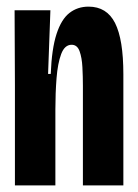

<svg xmlns="http://www.w3.org/2000/svg" viewBox="-20 -559 415 579"><path d="M25 0V-302L24 -528H132L125 -336H133Q136 -412 150.5 -456.5Q165 -501 189.5 -520Q214 -539 247 -539Q302 -539 327 -489.5Q352 -440 352 -335V0H230V-300Q230 -328 228.5 -356.5Q227 -385 220 -404.5Q213 -424 196 -424Q175 -424 164.5 -396Q154 -368 150.5 -323Q147 -278 147 -229V0Z"/></svg>

Font: Bricolage Grotesque 48pt Condensed SemiBold
Style: Regular
Weight: 600
Width: 3
Designer: Mathieu Triay
Foundry: Atelier Triay
Version: Version 1.000; ttfautohint (v1.8.4.7-5d5b);gftools[0.9.32]